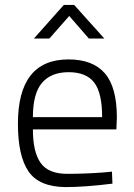

<svg xmlns="http://www.w3.org/2000/svg" viewBox="-20 -752 544 782"><path d="M406 -50 436 -53 438 -4Q325 10 247 10Q139 9 96 -54Q53 -117 53 -248Q53 -510 259 -510Q358 -510 407 -453.5Q456 -397 456 -273L454 -225H114Q114 -133 145.5 -88.5Q177 -44 253.5 -44Q330 -44 406 -50ZM114 -275H396Q396 -374 363.5 -416Q331 -458 259.5 -458Q188 -458 151 -414.5Q114 -371 114 -275ZM118 -595 240 -732H282L405 -595H342L262 -687L181 -595Z"/></svg>

Font: Titillium Web Light
Style: Regular
Weight: 300
Version: Version 1.002;PS 57.000;hotconv 1.0.70;makeotf.lib2.5.55311